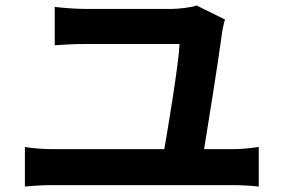

<svg xmlns="http://www.w3.org/2000/svg" viewBox="-20 -721 1040 705"><path d="M806.2 -649.3 701.6 -701C684.7 -693.6 634.7 -688.2 609 -688.2C548.2 -688.2 356.8 -688.2 293 -688.2C259.5 -688.2 213.4 -691.8 180.9 -695.6V-554.8C216.5 -557.6 253.8 -559.4 294 -559.4C357 -559.4 561.8 -559.4 639.3 -559.4C636.5 -487.1 593.7 -230.7 577.5 -140.2H724.1C738.9 -231.5 782.7 -502.5 795.8 -603.5C796.8 -611.5 801.7 -635.5 806.2 -649.3ZM71.4 -181.3V-35.9C104.9 -39.4 139.8 -41.2 170.2 -41.2H836.9C860.1 -41.2 902 -39.7 930.1 -35.9V-181.3C904.4 -177.7 872 -173.4 836.9 -173.4H170.2C139 -173.4 103.1 -176 71.4 -181.3Z"/></svg>

Font: Source Han Sans JP VF
Style: Regular
Weight: 250
Designer: Ryoko NISHIZUKA 西塚涼子 (kana, bopomofo & ideographs); Paul D. Hunt (Latin, Greek & Cyrillic); Sandoll Communications 산돌커뮤니
Foundry: Adobe
Version: Version 2.004;hotconv 1.0.118;makeotfexe 2.5.65603